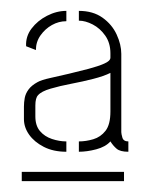

<svg xmlns="http://www.w3.org/2000/svg" viewBox="-20 -726 270 353"><path d="M20 -393V-410H208V-393ZM102 -447Q78 -447 60.5 -456Q43 -465 33.5 -478.5Q24 -492 24 -507V-530Q24 -538 25.5 -546Q27 -554 32.5 -561.5Q38 -569 49 -575Q56 -579 72 -582.5Q88 -586 107 -590.5Q126 -595 143 -599.5Q160 -604 171.5 -609Q183 -614 183 -620V-628Q183 -647 173.5 -660.5Q164 -674 150.5 -681Q137 -688 125 -688V-706Q151 -706 168.5 -693.5Q186 -681 194.5 -662.5Q203 -644 203 -627V-483Q203 -480 205 -473Q207 -466 216 -466V-447Q201 -447 194.5 -452.5Q188 -458 183 -466Q174 -456 157 -451.5Q140 -447 125 -447V-466Q138 -466 151.5 -470Q165 -474 174 -485.5Q183 -497 183 -521V-592Q171 -586 151.5 -581Q132 -576 111 -572Q90 -568 73 -563Q56 -558 50 -551Q45 -546 45 -532V-512Q45 -495 53.5 -485Q62 -475 75.5 -470.5Q89 -466 102 -466ZM46 -634 28 -641Q27 -659 38 -673.5Q49 -688 66.5 -697Q84 -706 102 -706V-687Q88 -687 75.5 -680Q63 -673 54.5 -661Q46 -649 46 -634Z"/></svg>

Font: Stick No Bills ExtraLight ExtraLight
Style: Regular
Weight: 250
Version: Version 2.000